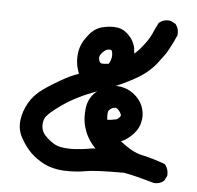

<svg xmlns="http://www.w3.org/2000/svg" viewBox="-42 -323 584 568"><g transform="rotate(5 250.0 -38.5)"><path d="M244.6 -52.7Q182.6 -29.8 142.1 -1Q101.6 27.8 95.9 41Q90.3 54.2 92.3 67.9Q93.3 74.7 95.9 80.6Q98.6 86.4 103 90.8Q112.8 102.1 127 111.3Q140.1 120.6 159.7 122.6Q180.7 125 200.7 123Q207.5 122.6 214.1 121.8Q220.7 121.1 226.8 120.1Q232.9 119.1 238.8 118.2Q241.2 117.7 243.9 117.4Q246.6 117.2 249 116.9Q251.5 116.7 253.9 116.7Q239.3 101.1 232.4 88.9Q226.6 79.6 222.7 69.3Q218.8 59.1 216.3 48.3Q211.9 26.9 214.8 0.5Q218.3 -28.3 238.3 -47.4Q241.2 -49.8 244.6 -52.7ZM296.9 -72.8Q300.8 -73.2 304.7 -73Q308.6 -72.8 312.5 -72Q316.4 -71.3 320.3 -70.3Q340.8 -65.4 358.4 -49.3Q376 -32.7 381.3 -12.2Q387.2 7.8 381.8 28.8Q377 51.3 354.5 71.3Q341.8 83 327.1 88.9Q366.2 119.1 392.6 124Q401.4 126 409.9 128.2Q418.5 130.4 427 132.8Q435.5 135.3 443.8 138.2Q452.1 141.1 460.4 144L463.4 145.5L464.8 147.9Q473.6 160.2 472.7 176.8V178.2L471.7 180.2L465.8 191.9L464.8 193.8L462.9 195.3Q451.2 204.6 434.6 203.1H434.1L433.1 202.6Q410.6 196.8 388.2 190.4Q366.7 184.6 343.8 180.7Q301.8 180.7 273.4 181.9Q245.1 183.1 229.5 186Q218.8 188 208 189Q197.3 189.9 186.5 190.2Q175.8 190.4 165 189.9Q148.9 189 134.3 185.3Q119.6 181.6 106.9 175.3Q94.7 168.9 84.5 161.6Q74.2 154.3 65.9 146Q49.8 129.9 36.6 106.4Q31.7 98.1 28.8 89.4Q25.9 80.6 25.1 71.3Q24.4 62 25.4 52.7Q28.8 25.4 43 0.5Q57.1 -24.4 82.5 -42.5Q106.9 -60.1 135.7 -76.2Q160.2 -90.3 186 -99.6Q184.6 -103.5 183.1 -107.7Q181.6 -111.8 180.7 -116Q179.7 -120.1 178.7 -124Q177.2 -132.8 177 -141.6Q176.8 -150.4 177.7 -159.2Q178.2 -164.1 179.2 -168.5Q180.2 -172.9 181.6 -177.2Q183.1 -181.6 184.8 -185.8Q186.5 -189.9 188.5 -193.8Q197.3 -209 210 -223.1Q211.9 -225.1 214.4 -227.1Q216.8 -229 219 -231Q221.2 -232.9 223.9 -234.4Q226.6 -235.8 229.2 -237.3Q231.9 -238.8 234.6 -239.7Q237.3 -240.7 240.2 -241.7Q243.2 -242.7 246.6 -243.2Q267.1 -248 286.6 -245.6Q307.6 -242.7 323.7 -224.6Q326.2 -222.2 328.4 -219.2Q330.6 -216.3 332.5 -213.4Q334.5 -210.4 335.9 -207.3Q337.4 -204.1 338.6 -200.9Q339.8 -197.8 340.8 -194.6Q341.8 -191.4 342.3 -188Q342.3 -186 342.5 -184.1Q342.8 -182.1 343 -180.2Q343.3 -178.2 343.5 -176.5Q343.8 -174.8 343.8 -172.9Q346.2 -175.3 348.9 -177.7Q351.6 -180.2 354 -182.6Q356.4 -185.1 358.6 -187.5Q360.8 -189.9 363 -192.6Q365.2 -195.3 367.2 -197.8Q384.3 -218.8 392.1 -236.3Q396 -245.6 399.9 -253.7Q403.8 -261.7 407.2 -268.1L408.2 -270L410.2 -271.5Q422.9 -281.7 440.9 -279.3L442.4 -278.8L443.8 -278.3L455.6 -272.5L457.5 -271.5L459 -269.5Q467.8 -257.8 466.8 -240.7V-238.8L466.3 -237.8Q461.9 -227.5 457 -217.3Q452.1 -207 446.3 -196.8Q444.8 -194.3 443.4 -191.7Q441.9 -189 440.2 -186Q438.5 -183.1 436.5 -180.2Q434.6 -177.2 432.4 -174.3Q430.2 -171.4 428 -168.5Q425.8 -165.5 423.3 -162.4Q420.9 -159.2 418.5 -155.8Q416 -152.3 413.6 -149.4Q410.2 -145 406.5 -141.1Q402.8 -137.2 398.9 -133.5Q395 -129.9 390.9 -126.2Q386.7 -122.6 382.1 -118.9Q377.4 -115.2 372.3 -111.8Q367.2 -108.4 361.8 -105.2Q356.4 -102.1 351.1 -99.1Q343.3 -94.7 334.7 -90.3Q326.2 -85.9 316.7 -81.5Q307.1 -77.1 296.9 -72.8ZM309.6 24.9Q312 22.9 314.2 21Q316.4 19 317.6 17.8Q318.8 16.6 319.3 15.4Q319.8 14.2 320.1 13.7Q320.3 13.2 320.3 13.2Q320.3 7.3 312.5 -2Q305.7 -9.8 299.3 -8.3Q290 -6.8 283.7 0.5Q278.8 4.9 281.2 28.8Q287.6 28.8 294.7 27.6Q301.8 26.4 309.6 24.9ZM271.5 -136.7Q280.8 -153.3 278.8 -168Q277.8 -174.8 276.1 -176.8Q274.4 -178.7 270.5 -178.7Q264.6 -178.7 259.8 -176.3Q254.9 -173.8 250 -168.5Q240.7 -158.7 241.2 -151.4Q241.7 -142.6 246.6 -136.7Q251.5 -133.8 271.5 -136.7Z"/></g></svg>

Font: NaikaiFont
Style: Bold
Weight: 700
Version: Version 1.89